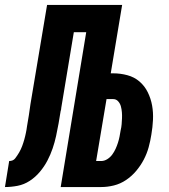

<svg xmlns="http://www.w3.org/2000/svg" viewBox="-64 -755 684 775"><path d="M-44 0 -27 -105Q-20 -105 -13.5 -107.5Q-7 -110 -2.5 -116Q2 -122 6 -128Q10 -134 13.5 -140Q17 -146 20 -152.5Q23 -159 25.5 -165.5Q28 -172 30 -178.5Q32 -185 34 -191.5Q36 -198 37.5 -205Q39 -212 40.5 -218.5Q42 -225 43 -231.5Q44 -238 45 -245Q49 -268 52.5 -290Q56 -312 59 -335L126 -735H429L383 -459H393Q422 -459 450 -451.5Q478 -444 499 -426Q520 -408 532.5 -382.5Q545 -357 550 -329Q555 -301 553.5 -271Q552 -241 547 -212Q543 -186 536 -160.5Q529 -135 516.5 -111Q504 -87 486 -65.5Q468 -44 445 -28.5Q422 -13 396 -6.5Q370 0 344 0H181L284 -625H234L183 -318Q183 -317 183 -316.5Q183 -316 183 -315L182 -311Q182 -311 182 -311Q182 -311 182 -310L181 -308Q177 -282 172.5 -257Q168 -232 162.5 -206.5Q157 -181 148.5 -156Q140 -131 127.5 -107Q115 -83 97 -61.5Q79 -40 56 -25Q33 -10 7 -5Q-19 0 -44 0ZM344 -105Q357 -105 369 -112.5Q381 -120 389 -131Q397 -142 402.5 -154Q408 -166 412 -178.5Q416 -191 418.5 -203.5Q421 -216 423 -229Q426 -241 427 -253.5Q428 -266 428.5 -278Q429 -290 428 -302Q427 -314 424 -325.5Q421 -337 413 -346Q405 -355 393 -355H366L324 -105Z"/></svg>

Font: Iosevka SS04 XBd Ex
Style: Italic
Weight: 800
Width: 7
Italic angle: -9°
Monospace: yes
Designer: Belleve Invis
Foundry: Belleve Invis
Version: Version 19.0.0; ttfautohint (v1.8.4)